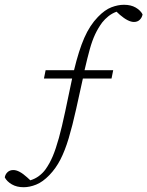

<svg xmlns="http://www.w3.org/2000/svg" viewBox="-31 -684 617 804"><path d="M153 -355 160 -390H279Q299 -473 322 -525.5Q345 -578 379 -613Q408 -643 435.5 -653.5Q463 -664 488 -664Q517 -664 537 -652.5Q557 -641 566 -624Q564 -611 554.5 -601.5Q545 -592 530 -592Q506 -592 471 -622L457 -635Q438 -628 423 -616Q408 -604 397 -590Q380 -567 367.5 -540.5Q355 -514 345 -478Q335 -442 323 -390H443L436 -355H316L288 -228Q272 -156 256.5 -104.5Q241 -53 222 -16Q203 21 176 49Q148 78 120.5 89Q93 100 68 100Q39 100 18.5 88Q-2 76 -11 59Q-9 46 0.5 37Q10 28 25 28Q49 28 83 59L96 71Q116 65 132 53Q148 41 159 26Q177 1 190 -30Q203 -61 215.5 -106Q228 -151 242 -217L271 -355Z"/></svg>

Font: Source Serif Pro Light
Style: Italic
Weight: 300
Italic angle: -12°
Designer: Frank Grießhammer
Foundry: Adobe Systems Incorporated
Version: Version 3.001;hotconv 1.0.111;makeotfexe 2.5.65597